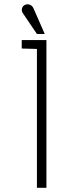

<svg xmlns="http://www.w3.org/2000/svg" viewBox="-20 -890 320 910"><path d="M83 -700V-660L155 -658V0H200V-700ZM139 -850C132 -866 117 -873 101 -868C83 -862 79 -841 88 -828L155 -729H192Z"/></svg>

Font: Advent Pro
Style: Light
Weight: 300
Designer: Andreas Kalpakidis
Foundry: Andreas Kalpakidis
Version: Version 2.002 2007